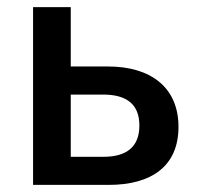

<svg xmlns="http://www.w3.org/2000/svg" viewBox="-20 -520 577 540"><path d="M270 -254C337 -254 372 -226 372 -167C372 -106 335 -79 271 -79H179V-254ZM286 0C405 0 482 -52 482 -163C482 -275 403 -333 284 -333H179V-500H73V0Z"/></svg>

Font: Perun Medium
Style: Regular
Weight: 500
Foundry: Copyright (c) Stefan Peev, Context Ltd, 2016
Version: Version 1.089